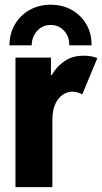

<svg xmlns="http://www.w3.org/2000/svg" viewBox="-20 -773 422 793"><path d="M43.9 0V-535.2H190.4V-462.4H205.6L176.3 -425.3Q185.1 -451.7 204.1 -479Q223.1 -506.3 253.2 -524.7Q283.2 -543 325.2 -543Q343.8 -543 360.1 -539.6Q376.5 -536.1 381.8 -532.2L319.3 -382.3Q315.4 -386.7 303 -390.6Q290.5 -394.5 278.3 -394.5Q258.8 -394.5 240 -382.3Q221.2 -370.1 208.7 -344.2Q196.3 -318.4 196.3 -276.4V0ZM189 -753.4Q238.8 -753.4 276.9 -731.7Q314.9 -710 336.9 -672.1Q358.9 -634.3 357.9 -585.9H266.1Q266.6 -622.1 244.6 -646Q222.7 -669.9 189 -669.9Q156.2 -669.9 134 -646Q111.8 -622.1 110.8 -585.9H19Q19.5 -634.3 41.5 -672.1Q63.5 -710 101.8 -731.7Q140.1 -753.4 189 -753.4Z"/></svg>

Font: Reddit Sans Condensed ExtraBold
Style: Regular
Weight: 800
Designer: Stephen Hutchings
Foundry: Reddit
Version: Version 1.014